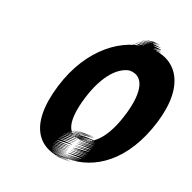

<svg xmlns="http://www.w3.org/2000/svg" viewBox="-121 -793 925 923"><g transform="rotate(20 341.5 -331.5)"><path d="M153 -314C82.7 -84 172.9 7 305.9 7C436.9 7 169.6 8 301.6 8H298.6C430.6 8 163.9 7 294.9 7C425.9 7 159.2 6 290.2 6C421.2 6 154.2 6 286.5 5C417.8 4 151.4 2 282.7 1C414.3 -1 147.9 -3 279.9 -3C412.9 -3 143.8 -6 276.8 -6C408.8 -6 142.4 -8 273.8 -9C406.1 -10 138.1 -10 270.4 -11C402.7 -12 135.7 -12 268 -13C400.3 -14 134.3 -14 266.6 -15C398.9 -16 133.5 -18 265.8 -19C398.1 -20 132.7 -22 265 -23C397.3 -24 131.9 -26 264.3 -27C396.6 -28 131.2 -30 263.5 -31C395.8 -32 131.1 -33 263.7 -35C396.3 -37 130.9 -39 264.5 -41C397.1 -43 131.1 -46 264.7 -48C398.3 -50 132.9 -52 266.5 -54C400.1 -56 136 -59 269.6 -61C403.3 -63 138.2 -66 273.4 -70C408.6 -74 144.8 -78 278.5 -80C412.1 -82 148.7 -84 282.6 -87C416.5 -90 152.1 -92 287 -95C422 -98 156.6 -100 291.5 -103C426.4 -106 162 -108 296.6 -110C431.2 -112 168.9 -114 303.5 -116C438.1 -118 174.4 -119 309 -121C443.6 -123 181.2 -125 316.8 -127C452.4 -129 188.1 -131 323.7 -133C458.3 -135 194.3 -135 328.6 -136C462.9 -137 200.2 -138 337.8 -140C475.4 -142 212.7 -143 346.7 -143C480.7 -143 217 -144 351 -144C485 -144 221 -144 355 -144C489 -144 223.7 -143 357.7 -143C490.7 -143 225.4 -142 359.1 -141C492.8 -140 228.5 -139 362.2 -138C495.9 -137 233 -134 368.4 -129C504.2 -125 239.3 -122 373 -121C506.7 -120 241.1 -118 374.8 -117C507.5 -116 242.2 -115 374.9 -114C507.5 -113 241.9 -111 374.6 -110C507.3 -109 241.7 -107 374.8 -104C507.9 -101 241.3 -99 374 -98C506.7 -97 240 -95 372.7 -94C505.4 -93 240.1 -92 372.5 -90C504.9 -88 237.3 -86 369.4 -83C500.2 -79 232.9 -75 365.9 -75C498.9 -75 231.1 -69 364.1 -69C497.1 -69 228 -59 361 -59C494 -59 227.1 -56 359.5 -54C491.9 -52 224.6 -51 357 -49C489.4 -47 222.8 -45 353.8 -42C485.2 -40 218.3 -37 349.7 -35C481.1 -33 213.2 -30 342.9 -26C472.7 -22 204.8 -19 336.5 -18C468.2 -17 200.9 -16 332.6 -15C463 -13 195.7 -12 327.1 -10C458.4 -8 190.1 -7 321.5 -5C452.9 -3 185.9 -3 317.3 -1C449 0 593.2 -89 661.9 -317C726 -530 638.4 -636 504.4 -636C371.4 -636 218.7 -529 153 -314ZM294.2 -305C332.5 -430 397.8 -503 466.8 -503C536.1 -504 402.1 -504 471.4 -505C541.7 -506 408 -507 478.6 -509C548.2 -511 413.8 -513 482.8 -513C550.8 -513 416.5 -515 484.5 -515C552.5 -515 417.1 -517 485.4 -518C554.7 -519 421.3 -521 490.6 -522C559.9 -523 425.5 -525 495.8 -526C565.1 -527 430.7 -529 501.3 -531C571 -533 437.9 -536 509.1 -540C579.3 -544 446.5 -548 516.2 -550C585.1 -553 450.7 -555 520.6 -558C589.5 -561 454.1 -563 523.7 -565C592.7 -568 458.3 -570 526.9 -572C595.5 -574 460.4 -577 528.4 -577C596.4 -577 463.5 -587 531.5 -587C599.5 -587 465 -592 533 -592C601 -592 466.5 -597 536.4 -600C605.7 -604 471.3 -606 539.9 -608C608.5 -610 472.4 -613 540.4 -613C608.4 -613 473.9 -618 541.9 -618C609.9 -618 473.8 -624 541.8 -624C608.8 -624 474.3 -629 542.6 -630C610.2 -632 474.2 -632 542.8 -634C610.4 -636 475.1 -638 542.7 -640C610.3 -642 473.3 -642 540.9 -644C607.5 -646 470.9 -654 534.9 -654C602.9 -654 460.4 -662 528.4 -662C594.4 -662 459 -664 525.6 -666C591.2 -668 453.5 -669 520.8 -670C586.8 -670 450.1 -671 516.1 -671C582.1 -671 443.8 -670 510.8 -670C576.8 -670 439.8 -670 505.8 -670C571.8 -670 431.2 -668 494.6 -666C557 -664 418.7 -663 484.4 -662C550.1 -661 411.5 -659 476.9 -657C542.3 -655 404.6 -653 470 -651C535.4 -649 396.8 -647 463.2 -645C528.6 -643 390.3 -642 456.7 -640C522.1 -638 383.1 -635 449.2 -632C514.3 -629 375.7 -627 441.8 -624C507.9 -621 369.9 -618 437 -615C503.1 -612 365.5 -610 432.6 -607C498.7 -604 361 -602 428.4 -600C494.8 -598 357.6 -594 423.4 -590C489.2 -586 352.2 -583 419.3 -580C485.4 -577 348.5 -574 415.9 -572C483.3 -570 346.7 -568 414.7 -565C481.8 -562 345.2 -560 413.6 -558C480.7 -555 344.1 -553 412.5 -551C479.8 -549 344.5 -548 412.9 -546C480.3 -544 345 -543 413.4 -541C480.8 -539 345.5 -538 414.2 -537C481.9 -536 346.3 -534 414.6 -532C482 -530 347.7 -529 416.4 -528C484.8 -526 349.5 -525 419.2 -524C487.9 -523 351.6 -522 421.3 -521C490 -520 355 -520 424.7 -519C493.4 -518 359.4 -518 428.1 -517C496.8 -516 361.5 -515 430.1 -514C498.8 -513 363.5 -512 432.9 -510C502.3 -508 369 -507 438.7 -506C508.4 -505 373.8 -503 443.8 -503C513.8 -503 379.5 -502 449.5 -502C518.5 -502 384.2 -501 453.2 -501C522.2 -501 543.2 -429 506.9 -304C468.3 -171 409 -108 343 -108C275 -108 253.3 -171 294.2 -305Z"/></g></svg>

Font: Hussar Wojna
Style: 3Obl
Weight: 400
Designer: Robert Jablonski
Foundry: Cannot Into Space Fonts
Version: Version 1.01